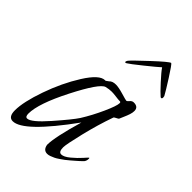

<svg xmlns="http://www.w3.org/2000/svg" viewBox="-183 -667 745 745"><g transform="rotate(45 189.0 -294.5)"><path d="M332 -80Q331 -79 323 -71.5Q315 -64 310 -60Q305 -56 295.5 -47.5Q286 -39 279 -34Q272 -29 262 -22Q252 -15 244.5 -11.5Q237 -8 229 -5Q221 -2 214 -2Q193 -2 189 -27Q189 -69 222 -182Q88 3 30 3Q6 3 6 -33Q6 -79 33.5 -157.5Q61 -236 101 -299.5Q141 -363 171 -363H174L185 -371Q194 -381 213 -381Q228 -381 255 -373Q282 -365 285 -365Q289 -365 295.5 -373Q302 -381 311 -381Q336 -381 336 -359Q336 -350 332.5 -339Q329 -328 322.5 -313.5Q316 -299 315 -296Q314 -294 305.5 -290Q297 -286 296 -283Q274 -221 257 -150.5Q240 -80 240 -64Q240 -39 254 -39Q268 -39 288.5 -56Q309 -73 324 -90Q339 -107 340 -107Q342 -107 342 -103Q342 -88 332 -80ZM266 -346Q260 -346 245.5 -348Q231 -350 221 -350Q207 -350 191 -346Q166 -339 109 -227.5Q52 -116 52 -61Q52 -44 62 -44Q83 -44 136.5 -105Q190 -166 207 -192Q232 -232 253 -278.5Q274 -325 274 -340Q274 -346 269 -346ZM370 -469Q357 -480 329.5 -510Q302 -540 292 -555Q279 -543 236 -508.5Q193 -474 184 -469Q181 -467 179 -467Q177 -467 176.5 -468Q176 -469 176 -470Q176 -473 180 -479Q190 -491 243 -540.5Q296 -590 305 -592Q310 -590 339 -544.5Q368 -499 377 -482Q378 -479 378 -475Q378 -468 373 -468Q372 -468 370 -469Z"/></g></svg>

Font: Bilbo Swash Caps
Style: Regular
Weight: 400
Designer: Robert E. Leuschke
Foundry: Robert E. Leuschke
Version: Version 1.002